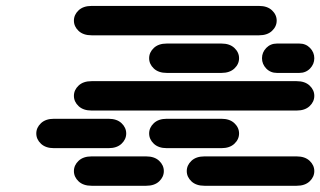

<svg xmlns="http://www.w3.org/2000/svg" viewBox="-20 -631 1064 638"><path d="M284.2 -13.7H465.8Q493.2 -13.7 508.8 -28.3Q524.4 -43 524.4 -62.5Q524.4 -82 508.8 -96.7Q493.2 -111.3 465.8 -111.3H284.2Q256.8 -111.3 241.2 -96.7Q225.6 -82 225.6 -62.5Q225.6 -43 241.2 -28.3Q256.8 -13.7 284.2 -13.7ZM659.2 -13.7H965.8Q993.2 -13.7 1008.8 -28.3Q1024.4 -43 1024.4 -62.5Q1024.4 -82 1008.8 -96.7Q993.2 -111.3 965.8 -111.3H659.2Q631.8 -111.3 616.2 -96.7Q600.6 -82 600.6 -62.5Q600.6 -43 616.2 -28.3Q631.8 -13.7 659.2 -13.7ZM159.2 -138.7H340.8Q368.2 -138.7 383.8 -153.3Q399.4 -168 399.4 -187.5Q399.4 -207 383.8 -221.7Q368.2 -236.3 340.8 -236.3H159.2Q131.8 -236.3 116.2 -221.7Q100.6 -207 100.6 -187.5Q100.6 -168 116.2 -153.3Q131.8 -138.7 159.2 -138.7ZM534.2 -138.7H715.8Q743.2 -138.7 758.8 -153.3Q774.4 -168 774.4 -187.5Q774.4 -207 758.8 -221.7Q743.2 -236.3 715.8 -236.3H534.2Q506.8 -236.3 491.2 -221.7Q475.6 -207 475.6 -187.5Q475.6 -168 491.2 -153.3Q506.8 -138.7 534.2 -138.7ZM284.2 -263.7H965.8Q993.2 -263.7 1008.8 -278.3Q1024.4 -293 1024.4 -312.5Q1024.4 -332 1008.8 -346.7Q993.2 -361.3 965.8 -361.3H284.2Q256.8 -361.3 241.2 -346.7Q225.6 -332 225.6 -312.5Q225.6 -293 241.2 -278.3Q256.8 -263.7 284.2 -263.7ZM534.2 -388.7H715.8Q743.2 -388.7 758.8 -403.3Q774.4 -418 774.4 -437.5Q774.4 -457 758.8 -471.7Q743.2 -486.3 715.8 -486.3H534.2Q506.8 -486.3 491.2 -471.7Q475.6 -457 475.6 -437.5Q475.6 -418 491.2 -403.3Q506.8 -388.7 534.2 -388.7ZM900.4 -388.7H974.6Q996.1 -388.7 1010.3 -403.3Q1024.4 -418 1024.4 -437.5Q1024.4 -457 1010.3 -471.7Q996.1 -486.3 974.6 -486.3H900.4Q878.9 -486.3 864.7 -471.7Q850.6 -457 850.6 -437.5Q850.6 -418 864.7 -403.3Q878.9 -388.7 900.4 -388.7ZM284.2 -513.7H840.8Q868.2 -513.7 883.8 -528.3Q899.4 -543 899.4 -562.5Q899.4 -582 883.8 -596.7Q868.2 -611.3 840.8 -611.3H284.2Q256.8 -611.3 241.2 -596.7Q225.6 -582 225.6 -562.5Q225.6 -543 241.2 -528.3Q256.8 -513.7 284.2 -513.7Z"/></svg>

Font: Sixtyfour
Style: Regular
Weight: 400
Designer: Jens Kutilek
Foundry: Jens Kutilek
Version: Version 2.001